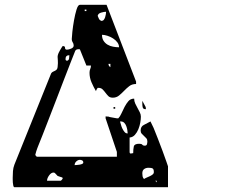

<svg xmlns="http://www.w3.org/2000/svg" viewBox="-20 -773 1040 800"><path d="M40 7Q37 7 35.5 1Q34 -5 33.5 -12Q33 -19 33 -25.5Q33 -32 33 -33Q33 -46 34 -60Q35 -74 40 -87L193 -467Q196 -472 200.5 -474Q205 -476 209 -478Q213 -480 216 -483Q219 -486 220 -493Q222 -512 221 -521Q220 -530 220 -536.5Q220 -543 224 -552Q228 -561 240 -580Q241 -581 243 -581Q251 -581 251 -573.5Q251 -566 259 -566Q266 -566 276.5 -570.5Q287 -575 287 -583Q287 -591 283 -596.5Q279 -602 279 -610Q279 -617 281.5 -640.5Q284 -664 288.5 -689Q293 -714 299 -733.5Q305 -753 313 -753H424L547 -433V-423Q530 -423 518.5 -414Q507 -405 497 -394.5Q487 -384 476 -375Q465 -366 450 -366Q438 -366 431.5 -372.5Q425 -379 419.5 -386.5Q414 -394 407.5 -400.5Q401 -407 390 -407H387Q385 -405 382.5 -400Q380 -395 380 -393Q370 -410 361.5 -429.5Q353 -449 353 -470Q353 -479 356 -485.5Q359 -492 359 -500H340L313 -567Q313 -568 308 -568Q303 -568 299 -566.5Q295 -565 293 -560Q287 -545 275 -514.5Q263 -484 248 -445Q233 -406 216.5 -363Q200 -320 185 -281.5Q170 -243 158 -212Q146 -181 140 -167Q138 -162 135.5 -155.5Q133 -149 131 -142.5Q129 -136 128 -131.5Q127 -127 127 -127L133 -120H467V-140L420 -280V-288L433 -287Q434 -286 439 -285Q444 -284 450 -283Q456 -282 461 -281Q466 -280 467 -280H473Q480 -287 486 -300.5Q492 -314 499 -327.5Q506 -341 515 -351.5Q524 -362 539 -362Q539 -351 543.5 -341.5Q548 -332 553 -323Q558 -314 562.5 -305Q567 -296 567 -287Q567 -276 564.5 -262Q562 -248 556.5 -234.5Q551 -221 542 -211Q533 -201 520 -200V-140Q520 -132 526.5 -133.5Q533 -135 535 -135Q535 -151 537.5 -162.5Q540 -174 560 -174Q570 -174 573 -170Q576 -166 583 -166Q591 -166 592.5 -172.5Q594 -179 594 -184Q594 -192 589.5 -197Q585 -202 580 -206.5Q575 -211 570.5 -216Q566 -221 566 -229Q566 -246 579.5 -252.5Q593 -259 607 -267Q608 -264 613.5 -253.5Q619 -243 620 -240Q627 -223 637.5 -196Q648 -169 657.5 -143.5Q667 -118 673.5 -99Q680 -80 680 -80V7ZM340 -733H333V-727H340ZM422 -724Q414 -724 401.5 -720.5Q389 -717 387 -707Q387 -706 389.5 -701Q392 -696 393 -693Q394 -692 396.5 -689.5Q399 -687 400 -687Q401 -686 403 -686Q409 -686 412.5 -690.5Q416 -695 418 -701Q420 -707 421 -713.5Q422 -720 422 -724ZM476 -576Q476 -587 469 -596.5Q462 -606 451 -613Q440 -620 427.5 -624Q415 -628 405 -628Q405 -613 411.5 -603Q418 -593 428 -587Q438 -581 451 -578.5Q464 -576 476 -576ZM269 -543Q253 -543 253 -527Q253 -520 260 -520Q267 -522 268 -530Q269 -538 269 -543ZM440 -507H432Q432 -498 440 -493ZM573 -353Q575 -350 580 -340Q585 -330 587 -327L588 -318Q577 -318 575 -324.5Q573 -331 573 -340ZM453 -320V-327H460V-320ZM480 -267Q482 -262 484 -253.5Q486 -245 490 -237Q494 -229 499 -223Q504 -217 512 -217Q512 -223 510.5 -231.5Q509 -240 506 -248Q503 -256 497.5 -261.5Q492 -267 483 -267ZM327 -96Q327 -102 322.5 -104.5Q318 -107 313 -107Q305 -107 298 -100.5Q291 -94 291 -85Q294 -85 300 -85.5Q306 -86 312 -87Q318 -88 322.5 -90Q327 -92 327 -96ZM621 -56Q621 -68 616 -71Q611 -74 599 -74Q588 -74 580.5 -68.5Q573 -63 573 -51Q573 -44 574 -38.5Q575 -33 580 -27Q584 -30 591 -33Q598 -36 604.5 -39Q611 -42 616 -46Q621 -50 621 -56ZM233 -20Q234 -20 236.5 -22.5Q239 -25 240 -27Q241 -27 241 -30Q241 -33 240 -33Q239 -34 230 -36.5Q221 -39 220 -40Q219 -41 213.5 -47Q208 -53 207 -53Q206 -54 203 -54Q193 -54 184.5 -42Q176 -30 176 -20ZM633 -20H627L633 -13Z"/></svg>

Font: Genkaimincho
Style: Regular
Weight: 800
Designer: Dr. Ken Lunde (project architect, glyph set definition & overall production); Masataka HATTORI \u670D \u90E8 \u6B63 \u8C
Foundry: Adobe Systems Incorporated
Version: Version 1.00